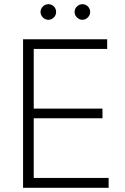

<svg xmlns="http://www.w3.org/2000/svg" viewBox="-20 -894 596 914"><path d="M89.8 -707H490.2V-661.1H140.6V-377H467.8V-331.1H140.6V-46.9H497.1V0H89.8ZM172.9 -836.9Q172.9 -852.1 184.1 -863Q195.3 -874 210 -874Q226.1 -874 236.6 -863.3Q247.1 -852.5 247.1 -836.9Q247.1 -821.8 236.3 -810.8Q225.6 -799.8 210 -799.8Q195.3 -799.8 184.1 -811Q172.9 -822.3 172.9 -836.9ZM335 -836.9Q335 -852.1 346.2 -863Q357.4 -874 372.1 -874Q387.7 -874 398.4 -863.3Q409.2 -852.5 409.2 -836.9Q409.2 -822.3 398.2 -811Q387.2 -799.8 372.1 -799.8Q357.4 -799.8 346.2 -811Q335 -822.3 335 -836.9Z"/></svg>

Font: Pretendard JP ExtraLight
Style: Regular
Weight: 200
Designer: Base glyphs from Inter by Rasmus Andersson; Hangeul glyphs from Noto Sans CJK(Source Han Sans) by Jang Soo-young and Kan
Foundry: Kil Hyung-jin
Version: Version 1.309